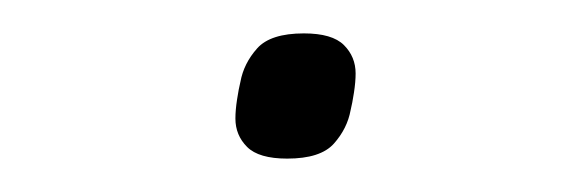

<svg xmlns="http://www.w3.org/2000/svg" viewBox="-20 -362 342 115"><path d="M152 -267Q135 -267 128 -274Q121 -281 121 -291Q121 -296 122 -302.5Q123 -309 124 -313Q126 -324 134 -333Q142 -342 162 -342Q179 -342 186 -335Q193 -328 193 -318Q193 -313 192 -306.5Q191 -300 190 -296Q188 -285 180 -276Q172 -267 152 -267Z"/></svg>

Font: IBM Plex Sans ExtLt
Style: Italic
Weight: 200
Italic angle: -11°
Designer: Mike Abbink, Paul van der Laan, Pieter van Rosmalen
Foundry: Bold Monday
Version: Version 3.005